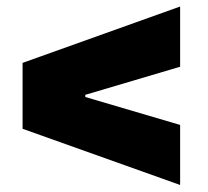

<svg xmlns="http://www.w3.org/2000/svg" viewBox="-20 -652 622 574"><path d="M518.5 -452.5 235 -368.5V-362L518.5 -278.5V-99L47.5 -267V-464L518.5 -632.5Z"/></svg>

Font: Hepta Slab ExtraLight ExtraBold
Style: Regular
Weight: 800
Version: Version 1.102